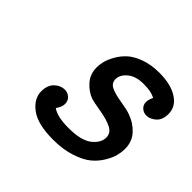

<svg xmlns="http://www.w3.org/2000/svg" viewBox="-125 -615 758 758"><g transform="rotate(45 254.0 -236.0)"><path d="M87.9 -96.2Q87.9 -130.4 106.9 -148.7Q126 -167 148.9 -167Q166 -167 178 -156Q189.9 -145 189.9 -127.9Q189.9 -109.9 175.8 -90.8V-89.8Q203.6 -69.8 266.1 -69.8Q336.9 -69.8 367.9 -94.5Q398.9 -119.1 398.9 -148.9Q398.9 -173.8 374.5 -186.5Q350.1 -199.2 306.6 -206.5Q263.2 -213.9 251 -217.8Q221.2 -229 198.5 -254.9Q175.8 -280.8 175.8 -317.9Q175.8 -332 179.9 -350.1Q184.1 -368.2 197 -391.6Q210 -415 230 -433.6Q250 -452.1 285.4 -465.1Q320.8 -478 366.2 -478Q430.2 -478 468.5 -453.6Q506.8 -429.2 506.8 -388.2Q506.8 -355 488 -338.4Q469.2 -321.8 449.2 -321.8Q433.1 -321.8 421.6 -332.3Q410.2 -342.8 410.2 -358.9Q410.2 -372.1 418.9 -390.1Q396 -402.8 356 -402.8Q354.5 -402.8 353 -402.8Q310.1 -402.8 285.6 -382.3Q261.2 -361.8 261.2 -337.9Q261.2 -315.9 281 -305.9Q300.8 -295.9 340.3 -289.6Q379.9 -283.2 396 -276.9Q432.1 -264.6 457.5 -237.3Q482.9 -210 482.9 -168.9Q482.9 -151.9 478 -131.8Q473.1 -111.8 458 -86.4Q442.9 -61 419.4 -41.5Q396 -22 353.5 -8.1Q311 5.9 255.9 5.9Q169.9 5.9 128.9 -24.7Q87.9 -55.2 87.9 -96.2Z"/></g></svg>

Font: CMU Concrete
Style: BoldItalic
Weight: 700
Italic angle: -14.04°
Version: Version 0.7.0